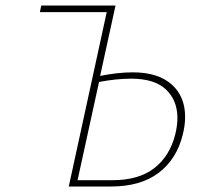

<svg xmlns="http://www.w3.org/2000/svg" viewBox="-20 -678 753 698"><path d="M653 -253Q653 -222 644 -187Q622 -99 556.5 -49.5Q491 0 384 0H230L368 -634H125L130 -658H400L344 -402Q408 -415 463 -415Q554 -415 603.5 -371.5Q653 -328 653 -253ZM625 -249Q625 -313 583.5 -352.5Q542 -392 457 -392Q403 -392 340 -380L262 -23H390Q484 -23 540.5 -66.5Q597 -110 617 -189Q625 -221 625 -249Z"/></svg>

Font: Ysabeau Extralight
Style: Italic
Weight: 200
Italic angle: -12°
Designer: Christian Thalmann (Catharsis Fonts)
Version: Version 0.003